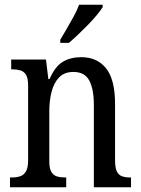

<svg xmlns="http://www.w3.org/2000/svg" viewBox="-20 -786 594 806"><path d="M22 0V-41H30Q49 -41 64.5 -46Q80 -51 89 -66.5Q98 -82 98 -113V-427Q98 -457 89.5 -471.5Q81 -486 65.5 -490.5Q50 -495 32 -495H27V-536H173L183 -454H188Q211 -507 243.5 -526.5Q276 -546 321 -546Q388 -546 425.5 -499Q463 -452 463 -349V-113Q463 -82 470.5 -66.5Q478 -51 492.5 -46Q507 -41 526 -41H530V0H374V-346Q374 -411 355 -447.5Q336 -484 288 -484Q250 -484 228 -461Q206 -438 196.5 -400.5Q187 -363 187 -321V-108Q187 -79 195.5 -64.5Q204 -50 219 -45.5Q234 -41 253 -41H258V0ZM233 -619Q247 -643 262 -668.5Q277 -694 290.5 -719Q304 -744 312 -766H411V-756Q403 -743 387 -723.5Q371 -704 350.5 -683Q330 -662 308.5 -641.5Q287 -621 269 -606H233Z"/></svg>

Font: Noto Serif Khmer Condensed
Style: Regular
Weight: 400
Width: 3
Designer: Danh Hong and the Monotype Design Team
Foundry: Monotype Imaging Inc.
Version: Version 2.004